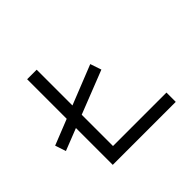

<svg xmlns="http://www.w3.org/2000/svg" viewBox="-160 -905 1110 1110"><g transform="rotate(-45 395.0 -350.0)"><path d="M47 -248 25 -314 502 -504 525 -436ZM182 0V-700H260V-76H697V0Z"/></g></svg>

Font: Lexend Peta Light
Style: Regular
Weight: 300
Version: Version 1.007